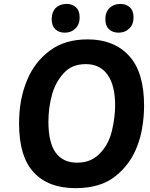

<svg xmlns="http://www.w3.org/2000/svg" viewBox="-20 -935 764 978"><path d="M592.8 -915Q559.6 -915 538.1 -894.5Q516.6 -873 516.6 -837.9Q516.6 -803.7 535.2 -786.1Q553.7 -768.6 584 -768.6Q617.2 -768.6 638.7 -790Q660.2 -810.5 660.2 -845.7Q660.2 -880.9 641.6 -897.5Q623 -915 592.8 -915ZM319.3 -915Q285.2 -915 263.7 -894.5Q243.2 -873 243.2 -837.9Q243.2 -803.7 261.7 -786.1Q280.3 -768.6 309.6 -768.6Q342.8 -768.6 364.3 -790Q385.7 -810.5 385.7 -845.7Q385.7 -880.9 367.2 -897.5Q348.6 -915 319.3 -915ZM77.1 -305.7Q77.1 -137.7 151.4 -57.6Q225.6 23.4 364.3 23.4Q492.2 23.4 567.4 -37.1Q643.6 -97.7 677.7 -187.5Q697.3 -236.3 705.1 -289.1Q713.9 -342.8 713.9 -396.5Q713.9 -567.4 637.7 -650.4Q560.5 -734.4 426.8 -734.4Q309.6 -734.4 233.4 -676.8Q156.2 -619.1 118.2 -527.3Q97.7 -478.5 86.9 -421.9Q77.1 -366.2 77.1 -305.7ZM417 -608.4Q490.2 -608.4 528.3 -553.7Q566.4 -500 566.4 -398.4Q566.4 -338.9 550.8 -271.5Q535.2 -204.1 494.1 -159.2Q472.7 -134.8 442.4 -120.1Q412.1 -106.4 373 -106.4Q300.8 -106.4 263.7 -157.2Q226.6 -209 226.6 -315.4Q226.6 -349.6 231.4 -386.7Q236.3 -422.9 246.1 -457Q264.6 -519.5 305.7 -563.5Q346.7 -608.4 417 -608.4Z"/></svg>

Font: cl
Style: Bold Italic
Weight: 400
Designer: Mitja Miklavcic
Version: Version 7.504; 2011; Build 1022